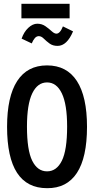

<svg xmlns="http://www.w3.org/2000/svg" viewBox="-20 -973 490 1004"><path d="M226 11Q17 11 17 -310Q17 -468 70 -549.5Q123 -631 226 -631Q329 -631 382 -549.5Q435 -468 435 -310Q435 -149 382 -68.5Q329 12 226 11ZM226 -77Q276 -77 303.5 -132.5Q331 -188 331 -311Q331 -427 303.5 -484.5Q276 -542 226 -542Q176 -542 148.5 -484.5Q121 -427 121 -311Q121 -188 148.5 -132.5Q176 -77 226 -77ZM309 -835 362 -809Q330 -733 281 -733Q256 -733 239 -745.5Q222 -758 209 -771Q196 -784 183 -784Q171 -784 162 -773.5Q153 -763 146 -746L93 -771Q105 -806 128 -827.5Q151 -849 175 -849Q199 -849 217.5 -836Q236 -823 250 -810Q264 -797 275 -797Q294 -797 309 -835ZM92 -877V-953H344V-877Z"/></svg>

Font: Inconsolata SemiCondensed Bold
Style: Regular
Weight: 700
Width: 4
Monospace: yes
Designer: Raph Levien, Cyreal, Brenton Simpson
Foundry: Raph Levien, Cyreal, Google
Version: Version 3.001; ttfautohint (v1.8.2.53-6de2)